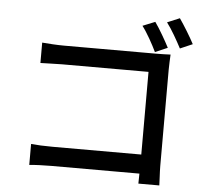

<svg xmlns="http://www.w3.org/2000/svg" viewBox="-59 -924 1118 1032"><g transform="rotate(5 500.0 -407.5)"><path d="M803 -832C830 -797 863 -738 884 -698L951 -727C932 -764 895 -824 870 -860ZM819 -696C800 -733 765 -794 740 -829L673 -802C700 -767 733 -707 752 -667ZM834 -578C834 -605 836 -638 837 -661C818 -660 784 -659 757 -659H260C225 -659 179 -662 144 -665V-555C170 -555 221 -558 260 -558H727V-112H248C205 -112 161 -114 132 -117V-4C161 -7 211 -9 251 -9H726C726 14 725 32 725 45H838C838 24 834 -25 834 -60Z"/></g></svg>

Font: Spoqa Han Sans Neo Medium
Style: Regular
Weight: 500
Designer: [Spoqa Han Sans Neo] Dong-huui Kim  Younghwa Kang  Yujin Lee  [Noto Sans] Ryoko NISHIZUKA  (kana & ideographs); Paul D. 
Foundry: Spoqa (http://www.spoqa-han-sans.com)
Version: Version 1.000